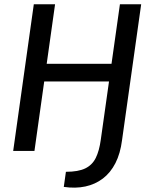

<svg xmlns="http://www.w3.org/2000/svg" viewBox="-20 -710 709 903"><path d="M239 -690 142 0H42L139 -690ZM515 -410 503 -327H180L191 -410ZM544 -690H644L554 -51Q546 12 523 57Q500 102 464 129.5Q428 157 381.5 167Q335 177 280 169L290 98Q348 98 381 82Q414 66 430.5 32.5Q447 -1 454 -53Z"/></svg>

Font: Exo 2 Medium
Style: Italic
Weight: 500
Italic angle: -8°
Designer: Natanael Gama
Foundry: Natanael Gama
Version: Version 2.010